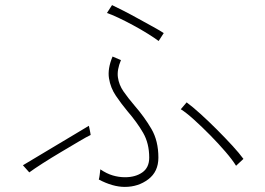

<svg xmlns="http://www.w3.org/2000/svg" viewBox="-20 -770 1040 754"><path d="M470 -36Q423 -36 368 -65Q370 -72 371.5 -83.5Q373 -95 374 -105Q399 -88 423 -81Q447 -74 471 -74Q512 -74 539 -93Q566 -112 566 -151Q566 -207 542 -248.5Q518 -290 480 -334Q456 -363 435 -394Q414 -425 408 -462.5Q402 -500 422 -548L455 -534Q439 -496 443 -466.5Q447 -437 465 -411Q483 -385 507 -357Q547 -311 574.5 -264Q602 -217 602 -151Q602 -96 562.5 -66Q523 -36 470 -36ZM907 -119Q893 -142 865.5 -174Q838 -206 805.5 -239Q773 -272 742 -300Q711 -328 690 -341L713 -368Q736 -351 767 -323Q798 -295 831 -262Q864 -229 892 -198.5Q920 -168 936 -146ZM95 -93 70 -121Q90 -133 126 -154.5Q162 -176 202 -200Q242 -224 276.5 -244.5Q311 -265 329 -276Q329 -276 331 -267Q333 -258 334.5 -249.5Q336 -241 336 -240Q321 -233 289 -214Q257 -195 219 -172.5Q181 -150 147.5 -128.5Q114 -107 95 -93ZM603 -609Q587 -621 560.5 -637.5Q534 -654 503.5 -670.5Q473 -687 445.5 -700Q418 -713 400 -719L420 -750Q435 -743 463.5 -728.5Q492 -714 523.5 -696.5Q555 -679 582.5 -664Q610 -649 623 -640Z"/></svg>

Font: Zen Kaku Gothic New Light
Style: Regular
Weight: 300
Designer: Yoshimichi Ohira
Foundry: Positype
Version: Version 1.002